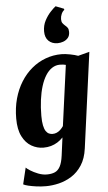

<svg xmlns="http://www.w3.org/2000/svg" viewBox="-70 -912 677 1208"><g transform="rotate(-5 269.0 -308.0)"><path d="M434 37.5Q425.5 101 398.2 142.8Q371 184.5 333 208.5Q295 232.5 252.5 242.8Q210 253 170.5 253Q139 253 110 249Q81 245 59.2 239.8Q37.5 234.5 28 229L53 125Q58 131.5 78.8 144.8Q99.5 158 127.5 169Q155.5 180 182.5 180Q212 180 232.8 171Q253.5 162 266.2 138.2Q279 114.5 285 70.5L300 -43.5Q284 -26.5 264.8 -14.5Q245.5 -2.5 223.5 3.8Q201.5 10 176 10Q136 10 100.2 -10.5Q64.5 -31 42.5 -74.5Q20.5 -118 20.5 -187Q20.5 -254.5 36.5 -312.5Q52.5 -370.5 81.8 -417.2Q111 -464 150.8 -497.2Q190.5 -530.5 238.5 -548.2Q286.5 -566 339 -566Q362 -566 393.8 -559.8Q425.5 -553.5 443.5 -546.5L515.5 -565.5ZM361 -496.5Q352.5 -498.5 344.8 -499.8Q337 -501 323.5 -501Q296.5 -501 273.8 -486Q251 -471 233.5 -443.2Q216 -415.5 204 -376.8Q192 -338 185.8 -291Q179.5 -244 179.5 -190.5Q179.5 -153.5 184.5 -129.8Q189.5 -106 198.2 -93.2Q207 -80.5 217.8 -75.8Q228.5 -71 240 -71Q254.5 -71 267 -76.5Q279.5 -82 290.2 -92.2Q301 -102.5 309 -114.5ZM321 -637Q286.5 -637 264.8 -658Q243 -679 243 -718Q243 -755.5 259.2 -786.2Q275.5 -817 295.8 -838.5Q316 -860 328 -869H330L380 -849.5L381.5 -842Q370.5 -834.5 363.2 -818.2Q356 -802 356 -785.5Q356 -769 362.5 -760.2Q369 -751.5 377 -744.5Q386.5 -737 393 -728Q399.5 -719 399.5 -701.5Q399.5 -677.5 387.2 -663.5Q375 -649.5 357.2 -643.2Q339.5 -637 323 -637Z"/></g></svg>

Font: Merriweather 24pt SemiCondensed Black
Style: Italic
Weight: 900
Width: 4
Italic angle: -7.8°
Designer: Eben Sorkin
Foundry: Eben Sorkin
Version: Version 2.101